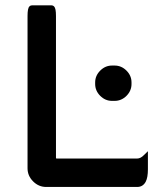

<svg xmlns="http://www.w3.org/2000/svg" viewBox="-20 -703 602 732"><path d="M342.8 -382.8V-388.7Q342.8 -414.6 362.1 -433.8Q381.3 -453.1 407.2 -453.1H417Q442.9 -453.1 462.2 -433.8Q481.4 -414.6 481.4 -388.7V-382.8Q481.4 -356.9 462.2 -337.6Q442.9 -318.4 417 -318.4H407.2Q381.3 -318.4 362.1 -337.6Q342.8 -356.9 342.8 -382.8ZM85 -61.5V-641.6Q85 -656.7 86.7 -665.8Q88.4 -674.8 92.3 -678.7Q96.2 -682.6 101.6 -682.6H176.8Q182.1 -682.6 186 -678.7Q189.9 -674.8 191.7 -665.8Q193.4 -656.7 193.4 -641.6V-101.6L193.8 -99.1L196.3 -98.6H502.9Q516.1 -98.6 528.8 -111.8L543.9 -126.5V-57.6Q543.9 -26.4 535.6 -10.3Q524.9 9.8 502.9 9.8H156.2Q127.4 9.8 106.2 -11.5Q85 -32.7 85 -61.5Z"/></svg>

Font: YuPearl-SemiBold
Style: SemiBold
Weight: 600
Designer: Max Yao
Foundry: Max-Everyday
Version: Version 1.011; ttfautohint (v1.8.3)